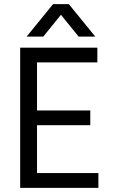

<svg xmlns="http://www.w3.org/2000/svg" viewBox="-20 -903 541 923"><path d="M188 -727H108L235 -883H311L438 -727H358L273 -832ZM453 0H77V-674H448V-603H158V-372H414V-301H158V-71H453Z"/></svg>

Font: Hind Madurai
Style: Regular
Weight: 400
Designer: Jyotish Sonowal
Foundry: Indian Type Foundry
Version: Version 0.702;PS 1.0;hotconv 1.0.81;makeotf.lib2.5.63406